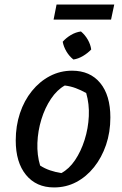

<svg xmlns="http://www.w3.org/2000/svg" viewBox="-20 -812 535 842"><path d="M217 10Q139 10 94 -45Q49 -100 49 -196Q49 -260 67.5 -315.5Q86 -371 120 -413Q154 -455 199 -478.5Q244 -502 296 -502Q375 -502 419.5 -448Q464 -394 464 -297Q464 -232 445 -176.5Q426 -121 392.5 -79Q359 -37 314.5 -13.5Q270 10 217 10ZM249 -53Q283 -71 309 -109.5Q335 -148 351 -198.5Q367 -249 369.5 -302.5Q372 -356 358 -404Q335 -417 312 -425.5Q289 -434 264 -437Q230 -418 203.5 -378.5Q177 -339 161.5 -288.5Q146 -238 144 -185Q142 -132 156 -86Q176 -73 199.5 -65Q223 -57 249 -53ZM215 -726 228 -792H481L467 -726ZM335 -674Q353 -659 365 -638Q377 -617 380 -595Q365 -579 344 -566.5Q323 -554 302 -551Q284 -565 271.5 -586Q259 -607 255 -629Q270 -646 291 -658.5Q312 -671 335 -674Z"/></svg>

Font: Piazzolla Thin SemiBold
Style: Italic
Weight: 600
Italic angle: -11.3°
Version: Version 2.005